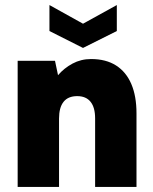

<svg xmlns="http://www.w3.org/2000/svg" viewBox="-20 -741 605 761"><path d="M443 -721V-618L309 -551L176 -618V-721L309 -647ZM50 -500H198L210 -443Q234 -471 267.5 -489Q301 -507 341 -507Q400 -507 440 -481.5Q480 -456 500.5 -408Q521 -360 521 -292V0H357V-272Q357 -315 339 -337.5Q321 -360 286 -360Q250 -360 232 -337.5Q214 -315 214 -271V0H50Z"/></svg>

Font: Albert Sans Black
Style: Regular
Weight: 900
Designer: Andreas Rasmussen
Foundry: a.Foundry
Version: Version 1.025